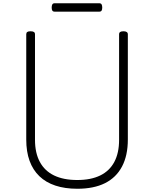

<svg xmlns="http://www.w3.org/2000/svg" viewBox="-20 -1146 951 1185"><path d="M457 19Q381 19 322 -0.5Q263 -20 223 -58.5Q183 -97 162.5 -153.5Q142 -210 142 -285V-934Q142 -944 148 -948.5Q154 -953 168 -953Q183 -953 189.5 -948.5Q196 -944 196 -934V-283Q196 -202 226 -146.5Q256 -91 314 -63Q372 -35 457 -35Q541 -35 598.5 -63Q656 -91 685.5 -146.5Q715 -202 715 -283V-934Q715 -944 721.5 -948.5Q728 -953 742 -953Q769 -953 769 -934V-285Q769 -186 733 -118Q697 -50 628 -15.5Q559 19 457 19ZM318 -1074Q307 -1074 303 -1080.5Q299 -1087 299 -1099Q299 -1112 303 -1119Q307 -1126 318 -1126H592Q603 -1126 607 -1119Q611 -1112 611 -1099Q611 -1087 607 -1080.5Q603 -1074 592 -1074Z"/></svg>

Font: Playwrite US Modern ExtraLight
Style: Regular
Weight: 250
Designer: Veronika Burian, José Scaglione
Foundry: TypeTogether
Version: Version 1.003